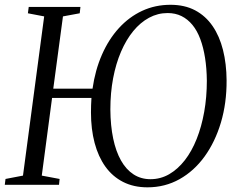

<svg xmlns="http://www.w3.org/2000/svg" viewBox="-21 -772 990 802"><path d="M595 10.5Q537.5 10.5 493.2 -12Q449 -34.5 419.2 -76Q389.5 -117.5 374.2 -175Q359 -232.5 359 -302.5Q359 -318 359.5 -333Q360 -348 361 -363H196.5L153.5 -38.5L228 -24.5L225.5 0H-1L2 -24.5L75 -38.5L163.5 -703.5L95.5 -716.5L99 -743H315L312 -716.5L242 -703.5L201.5 -401.5H365.5Q376.5 -479 404.8 -543.5Q433 -608 475.8 -654.8Q518.5 -701.5 573 -726.8Q627.5 -752 691 -752Q750.5 -752 794.2 -728.8Q838 -705.5 867 -663.2Q896 -621 910.5 -563.2Q925 -505.5 925.5 -436.5Q926 -341.5 901.8 -260.2Q877.5 -179 833.5 -118.2Q789.5 -57.5 728.8 -23.5Q668 10.5 595 10.5ZM607.5 -23.5Q649.5 -23.5 685.5 -44.2Q721.5 -65 750.8 -102.5Q780 -140 800.5 -191.5Q821 -243 832 -304.8Q843 -366.5 843 -434.5Q842.5 -486.5 835.5 -530.5Q828.5 -574.5 815.5 -609.2Q802.5 -644 782.8 -668Q763 -692 737.2 -704.8Q711.5 -717.5 679 -717.5Q638 -717.5 601.5 -697.8Q565 -678 535.5 -642Q506 -606 484.5 -556Q463 -506 451.5 -445Q440 -384 440 -315Q440.5 -247 451.8 -193.2Q463 -139.5 484.5 -101.5Q506 -63.5 537 -43.5Q568 -23.5 607.5 -23.5Z"/></svg>

Font: Merriweather 96pt Light
Style: Italic
Weight: 300
Italic angle: -7.8°
Version: Version 2.101